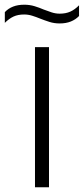

<svg xmlns="http://www.w3.org/2000/svg" viewBox="-58 -795 355 815"><path d="M90.5 0V-595H150V0ZM195 -695.5Q172 -695.5 151.8 -702Q131.5 -708.5 112.5 -716Q95.5 -723 78.8 -728.2Q62 -733.5 44.5 -733.5Q18.5 -733.5 -0.5 -724.8Q-19.5 -716 -37.5 -698V-743.5Q-23 -759 -2.5 -767Q18 -775 45 -775Q68 -775 88.5 -768.8Q109 -762.5 127.5 -754.5Q144.5 -748 161.2 -742.5Q178 -737 195.5 -737Q221.5 -737 240.8 -745.8Q260 -754.5 277.5 -772.5V-727Q263 -712 242.8 -703.8Q222.5 -695.5 195 -695.5Z"/></svg>

Font: Encode Sans SC Condensed Thin Light
Style: Regular
Weight: 300
Version: Version 3.002